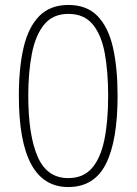

<svg xmlns="http://www.w3.org/2000/svg" viewBox="-20 -745 551 774"><path d="M255 9Q56 9 56 -359Q56 -471 75 -553Q94 -635 138 -680Q182 -725 256 -725Q330 -725 373.5 -680Q417 -635 435.5 -553Q454 -471 454 -359Q454 -178 407 -84.5Q360 9 255 9ZM255 -27Q315 -27 350 -66.5Q385 -106 400.5 -180.5Q416 -255 416 -359Q416 -455 402.5 -529.5Q389 -604 354 -646.5Q319 -689 256 -689Q193 -689 158 -646Q123 -603 108.5 -528.5Q94 -454 94 -359Q94 -201 131.5 -114Q169 -27 255 -27Z"/></svg>

Font: Noto Sans Tamil SemiCondensed ExtraLight
Style: Regular
Weight: 200
Width: 4
Designer: Jelle Bosma - Monotype Design Team
Foundry: Monotype Imaging Inc.
Version: Version 2.004; ttfautohint (v1.8.4.7-5d5b)